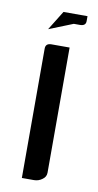

<svg xmlns="http://www.w3.org/2000/svg" viewBox="-69 -581 313 615"><g transform="rotate(10 87.0 -273.5)"><path d="M47.9 0V-420.9Q47.9 -438 66.9 -438H126V-30.8Q126 -17.1 113.8 -8.8Q102.1 0 86.9 0ZM47.9 -483.9 86.9 -546.9H165V-530.8Q165 -515.1 146 -515.1H126Z"/></g></svg>

Font: Hhenum
Style: Regular
Weight: 400
Designer: T. Christopher White
Version: Version 1.0